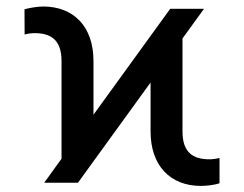

<svg xmlns="http://www.w3.org/2000/svg" viewBox="-20 -573 765 602"><path d="M118.6 0H224.4L452.1 -314.3V-160.9C452.1 -53.3 514.2 9.9 609.7 9.9C627.1 9.9 653.8 7.1 668.3 1.4V-77.8C658 -74.9 645.2 -73.5 636.4 -73.5C584.5 -73.5 552.2 -95.5 552.2 -160.9V-452.4L619.7 -545.5H513.8L273.1 -213.4V-381.7C273.1 -490.1 210.6 -552.6 115.4 -552.6C98 -552.6 72.8 -548.3 56.8 -544L57.2 -464.8C67.1 -467.7 79.9 -469.1 88.8 -469.1C140.3 -469.1 172.9 -447.1 172.9 -381.7V-75.3Z"/></svg>

Font: Margiela Sans Text
Style: Regular
Weight: 400
Designer: Stefan Endress, Andreas Faust
Version: Version 1.100;FEAKit 1.0